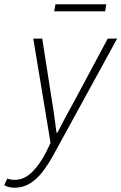

<svg xmlns="http://www.w3.org/2000/svg" viewBox="-98 -661 569 900"><path d="M-30 219Q-41 219 -54 216.5Q-67 214 -78 207L-64 176Q-49 182 -28 182Q15 182 52 146Q89 110 119 50L139 9L58 -480H100L147 -179Q153 -145 157.5 -108.5Q162 -72 167 -39H171Q189 -74 208 -109.5Q227 -145 246 -179L407 -480H451L156 59Q130 107 102.5 143Q75 179 42.5 199Q10 219 -30 219ZM156 -608 162 -641H400L395 -608Z"/></svg>

Font: Source Sans 3 Light
Style: Italic
Weight: 300
Italic angle: -11°
Designer: Paul D. Hunt
Foundry: Adobe
Version: Version 3.046;hotconv 1.0.118;makeotfexe 2.5.65603